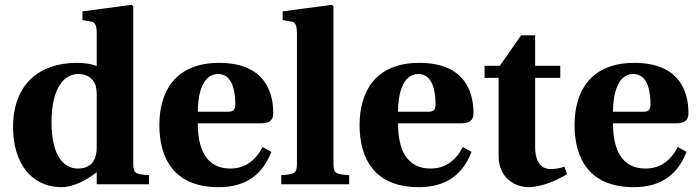

<svg xmlns="http://www.w3.org/2000/svg" viewBox="-20 -762 2881 794"><path d="M34 -236C34 -90 108 12 235 12C272 12 326 -7 380 -50V0H596V-38C539 -41 531 -45 531 -87V-736L524 -742L321 -715V-679L356 -673C372 -670 380 -661 380 -621V-489C358 -498 330 -502 296 -502C221 -502 155 -480 109 -437C62 -393 34 -326 34 -236ZM193 -256C193 -403 248 -456 304 -456C342 -456 362 -437 372 -417C380 -402 380 -379 380 -358V-152C380 -112 366 -65 302 -65C237 -65 193 -128 193 -256Z M639 -245C639 -109 698 12 884 12C1003 12 1068 -46 1102 -134L1066 -154C1036 -97 993 -65 932 -65C832 -65 798 -147 798 -252H1056C1092 -252 1110 -262 1110 -294C1110 -376 1079 -502 886 -502C706 -502 639 -385 639 -245ZM798 -300C798 -372 817 -456 882 -456C943 -456 953 -380 953 -333C953 -306 945 -300 922 -300Z M1143 0H1424V-38C1367 -41 1359 -45 1359 -87V-736L1352 -742L1149 -715V-679L1184 -673C1200 -670 1208 -661 1208 -621V-87C1208 -45 1200 -41 1143 -38Z M1467 -245C1467 -109 1526 12 1712 12C1831 12 1896 -46 1930 -134L1894 -154C1864 -97 1821 -65 1760 -65C1660 -65 1626 -147 1626 -252H1884C1920 -252 1938 -262 1938 -294C1938 -376 1907 -502 1714 -502C1534 -502 1467 -385 1467 -245ZM1626 -300C1626 -372 1645 -456 1710 -456C1771 -456 1781 -380 1781 -333C1781 -306 1773 -300 1750 -300Z M1984 -440H2042V-117C2042 -26 2110 12 2166 12C2207 12 2269 -7 2325 -42L2314 -73C2300 -67 2279 -63 2257 -63C2219 -63 2193 -91 2193 -155V-440H2297V-490H2193V-616H2135L2047 -490H1984Z M2356 -245C2356 -109 2415 12 2601 12C2720 12 2785 -46 2819 -134L2783 -154C2753 -97 2710 -65 2649 -65C2549 -65 2515 -147 2515 -252H2773C2809 -252 2827 -262 2827 -294C2827 -376 2796 -502 2603 -502C2423 -502 2356 -385 2356 -245ZM2515 -300C2515 -372 2534 -456 2599 -456C2660 -456 2670 -380 2670 -333C2670 -306 2662 -300 2639 -300Z"/></svg>

Font: Heuristica
Style: Bold
Weight: 700
Version: Version 1.0.1